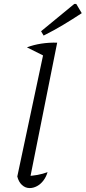

<svg xmlns="http://www.w3.org/2000/svg" viewBox="-20 -951 436 977"><path d="M207 -665 117 -710Q151 -723 190 -729Q229 -735 271 -734ZM129 -24 114 -55Q144 -56 171 -61Q198 -66 222 -75Q215 -51 201 -32.5Q187 -14 168.5 -4Q150 6 131 6Q109 6 92 -9.5Q75 -25 68 -53L209 -716L271 -734ZM202 -770 189 -792 358 -931H368L396 -884Q349 -853 301.5 -824.5Q254 -796 202 -770Z"/></svg>

Font: Piazzolla Thin Light
Style: Italic
Weight: 300
Italic angle: -11.3°
Version: Version 2.005